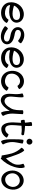

<svg xmlns="http://www.w3.org/2000/svg" viewBox="2048 -2874 864 5001"><g transform="rotate(90 2480.5 -374.0)"><path d="M577 -108C582 -116 566 -133 541 -147C517 -161 494 -166 489 -159C447 -85 356 -60 270 -75C200 -88 127 -117 115 -184C114 -191 113 -198 112 -205C364 -134 601 -223 568 -406C548 -522 421 -580 298 -558C122 -527 13 -351 45 -172C63 -69 149 6 252 25C380 47 514 3 577 -108ZM316 -458C397 -472 486 -464 498 -394C523 -252 327 -241 127 -306C157 -383 227 -442 316 -458Z M665 -68C878 111 1145 41 1134 -136C1127 -241 1017 -297 907 -317C840 -328 761 -342 759 -401C755 -503 912 -522 1040 -414C1047 -409 1067 -422 1085 -443C1103 -465 1112 -487 1105 -492C923 -645 682 -567 688 -399C692 -299 786 -235 889 -217C965 -203 1059 -187 1062 -131C1070 -12 887 -15 731 -146C724 -151 704 -138 686 -117C668 -95 659 -73 665 -68Z M1751 -108C1756 -116 1740 -133 1715 -147C1691 -161 1668 -166 1663 -159C1621 -85 1530 -60 1444 -75C1374 -88 1301 -117 1289 -184C1288 -191 1287 -198 1286 -205C1538 -134 1775 -223 1742 -406C1722 -522 1595 -580 1472 -558C1296 -527 1187 -351 1219 -172C1237 -69 1323 6 1426 25C1554 47 1688 3 1751 -108ZM1490 -458C1571 -472 1660 -464 1672 -394C1697 -252 1501 -241 1301 -306C1331 -383 1401 -442 1490 -458Z M2300 -452C2246 -545 2134 -585 2029 -557C1869 -514 1793 -336 1838 -169C1863 -73 1936 4 2032 24C2154 50 2281 -1 2343 -108C2347 -116 2331 -133 2307 -147C2282 -161 2259 -166 2255 -159C2215 -89 2132 -59 2053 -75C1987 -89 1923 -123 1906 -187C1875 -305 1940 -428 2056 -459C2116 -475 2181 -454 2212 -401C2216 -394 2240 -399 2264 -413C2288 -427 2304 -444 2300 -452Z M2414 -520C2436 -439 2436 -354 2428 -270C2416 -156 2422 -28 2520 20C2655 86 2785 -47 2868 -196V-197C2870 -115 2877 -31 2910 25C2914 33 2937 28 2962 14C2986 0 3002 -18 2998 -25C2956 -98 2939 -182 2939 -267C2939 -355 2954 -443 2954 -531C2954 -532 2954 -533 2954 -533C2954 -542 2931 -549 2903 -549C2875 -549 2852 -542 2852 -533C2852 -429 2852 -316 2805 -230C2747 -125 2660 -24 2566 -71C2500 -103 2490 -187 2498 -263C2508 -358 2523 -505 2512 -546C2510 -555 2486 -556 2459 -549C2432 -541 2412 -529 2414 -520Z M3128 -483C3145 -486 3162 -489 3179 -492C3179 -446 3176 -401 3172 -355C3156 -172 3188 25 3341 25C3434 25 3517 -28 3563 -108C3567 -116 3551 -133 3527 -147C3503 -161 3479 -166 3475 -159C3447 -110 3397 -76 3341 -76C3234 -76 3232 -220 3243 -349C3247 -396 3252 -449 3256 -502C3327 -510 3398 -511 3468 -498C3484 -496 3499 -509 3503 -528C3506 -548 3496 -566 3481 -568C3408 -581 3335 -592 3261 -594C3265 -665 3265 -729 3258 -769C3256 -777 3233 -781 3205 -776C3177 -771 3156 -760 3158 -751C3167 -698 3173 -645 3176 -592C3154 -590 3132 -587 3110 -583C3102 -582 3098 -558 3103 -531C3108 -503 3119 -482 3128 -483Z M3747 -709C3747 -730 3739 -749 3725 -763C3710 -778 3691 -786 3671 -786C3650 -786 3631 -778 3617 -763C3602 -749 3594 -730 3594 -709C3594 -689 3602 -670 3617 -655C3631 -641 3650 -633 3671 -633C3691 -633 3710 -641 3725 -655C3739 -670 3747 -689 3747 -709ZM3621 -543C3608 -482 3608 -359 3608 -267C3608 -166 3608 -52 3653 25C3658 33 3681 28 3705 14C3730 0 3746 -18 3741 -25C3699 -99 3680 -182 3680 -267C3680 -321 3703 -438 3720 -523C3722 -532 3701 -543 3674 -549C3646 -555 3623 -552 3621 -543Z M4116 36C4213 -61 4288 -178 4328 -310C4354 -398 4373 -491 4341 -577C4338 -586 4315 -585 4288 -575C4262 -565 4243 -551 4246 -543C4271 -474 4281 -400 4260 -330C4233 -243 4172 -167 4105 -97C4086 -155 4061 -224 4043 -278C4008 -382 3967 -505 3903 -569C3897 -576 3876 -564 3856 -545C3836 -525 3825 -504 3831 -497C3898 -430 3945 -346 3975 -255C3993 -203 4015 -80 4030 9C4032 17 4051 20 4075 17C4093 33 4111 42 4116 36Z M4675 25C4816 15 4910 -117 4920 -264C4931 -425 4819 -569 4668 -559C4523 -549 4422 -416 4422 -267C4422 -107 4528 36 4675 25ZM4494 -267C4494 -368 4574 -450 4675 -457C4776 -464 4856 -374 4849 -269C4842 -168 4767 -83 4668 -76C4569 -69 4494 -161 4494 -267Z"/></g></svg>

Font: Nupuram Medium
Style: Regular
Weight: 500
Designer: Santhosh Thottingal (santhosh.thottingal@gmail.com)
Foundry: SMC
Version: Version 1.000